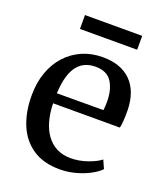

<svg xmlns="http://www.w3.org/2000/svg" viewBox="-137 -820 791 924"><g transform="rotate(20 259.0 -358.0)"><path d="M277 11Q193.5 11 138.5 -25.8Q83.5 -62.5 56.2 -127.8Q29 -193 29 -277.5Q29 -343.5 48.2 -397Q67.5 -450.5 102.5 -488.5Q137.5 -526.5 185 -547Q232.5 -567.5 289 -567.5Q382 -567.5 433.5 -516.2Q485 -465 487.5 -369Q487.5 -338.5 486.2 -316.2Q485 -294 481 -277H139Q140 -229 151 -188.8Q162 -148.5 183.2 -119Q204.5 -89.5 235.8 -73.5Q267 -57.5 308.5 -57.5Q350 -57.5 392.8 -72.2Q435.5 -87 458.5 -105.5L477.5 -62.5Q459.5 -44 428 -27.2Q396.5 -10.5 357.2 0.2Q318 11 277 11ZM139.5 -328.5 378 -329Q379 -337.5 379.8 -350.2Q380.5 -363 380.5 -372.5Q380.5 -434 355.5 -473.2Q330.5 -512.5 271 -512.5Q244 -512.5 221 -503Q198 -493.5 180.5 -472.2Q163 -451 152.5 -415.5Q142 -380 139.5 -328.5ZM431 -728.5V-657.5H138V-728.5Z"/></g></svg>

Font: Merriweather 24pt
Style: Regular
Weight: 400
Designer: Eben Sorkin
Foundry: Eben Sorkin
Version: Version 2.100